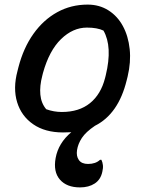

<svg xmlns="http://www.w3.org/2000/svg" viewBox="-20 -565 640 835"><path d="M222 122Q234 57 290 10Q273 11 254 11Q176 11 124.5 -24.5Q73 -60 54.5 -120.5Q36 -181 56 -256L60 -272Q82 -357 125.5 -418Q169 -479 229 -512Q289 -545 361 -545Q412 -545 451.5 -520Q491 -495 514.5 -451.5Q538 -408 544 -351.5Q550 -295 535 -232L531 -216Q495 -69 393 -18Q353 9 336 35Q319 61 315 88Q311 114 323 131Q335 148 363 148Q396 148 415 130H421Q426 140 427.5 153Q429 166 425 182Q418 216 392 233Q366 250 328 250Q270 250 240.5 216Q211 182 222 122ZM358 -445Q297 -445 245.5 -395Q194 -345 167 -248L164 -236Q152 -191 155.5 -153.5Q159 -116 181 -90Q214 -78 249 -78Q324 -78 371.5 -116.5Q419 -155 437 -226L440 -238Q470 -362 430 -432Q403 -445 358 -445Z"/></svg>

Font: Recursive Sn Csl St Med
Style: Italic
Weight: 500
Italic angle: -15°
Version: Version 1.079;hotconv 1.0.112;makeotfexe 2.5.65598; ttfautoh